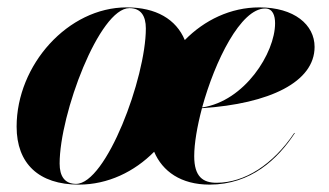

<svg xmlns="http://www.w3.org/2000/svg" viewBox="-20 -490 892 520"><path d="M193.5 10C272.5 10 344 -25 397.5 -79C420 -26 470 10 547.5 10C659 10 732 -58.5 778.5 -129.5L777 -130C719.5 -44.5 643 5 566.5 5C530 5 506 -11 506 -67C506 -101.5 514 -148 527 -197C710.5 -209 832 -268 832 -363C832 -423 777 -470 682.5 -470C604.5 -470 533.5 -435.5 480.5 -381.5C457 -438 402.5 -470 323 -470C164.5 -470 25 -314.5 25 -147C25 -47 85 10 193.5 10ZM186 8C155 8 141.5 -13 141.5 -47C141.5 -181 249 -468 330.5 -468C361.5 -468 375 -447 375 -413C375 -279 267.5 8 186 8ZM698 -467C719 -467 725 -447.5 725 -427C725 -346.5 642.5 -216 527.5 -199C562 -325 632 -467 698 -467Z"/></svg>

Font: Bodoni* 96pt
Style: Bold Italic
Weight: 700
Italic angle: -13°
Version: Version 2.3